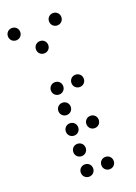

<svg xmlns="http://www.w3.org/2000/svg" viewBox="-176 -839 621 878"><g transform="rotate(-20 135.0 -400.0)"><path d="M0 -720C17 -720 30 -733 30 -750C30 -767 17 -780 0 -780C-17 -780 -30 -767 -30 -750C-30 -733 -17 -720 0 -720ZM200 -720C217 -720 230 -733 230 -750C230 -767 217 -780 200 -780C183 -780 170 -767 170 -750C170 -733 183 -720 200 -720ZM100 -620C117 -620 130 -633 130 -650C130 -667 117 -680 100 -680C83 -680 70 -667 70 -650C70 -633 83 -620 100 -620ZM100 -420C117 -420 130 -433 130 -450C130 -467 117 -480 100 -480C83 -480 70 -467 70 -450C70 -433 83 -420 100 -420ZM200 -420C217 -420 230 -433 230 -450C230 -467 217 -480 200 -480C183 -480 170 -467 170 -450C170 -433 183 -420 200 -420ZM100 -320C117 -320 130 -333 130 -350C130 -367 117 -380 100 -380C83 -380 70 -367 70 -350C70 -333 83 -320 100 -320ZM100 -220C117 -220 130 -233 130 -250C130 -267 117 -280 100 -280C83 -280 70 -267 70 -250C70 -233 83 -220 100 -220ZM200 -220C217 -220 230 -233 230 -250C230 -267 217 -280 200 -280C183 -280 170 -267 170 -250C170 -233 183 -220 200 -220ZM100 -120C117 -120 130 -133 130 -150C130 -167 117 -180 100 -180C83 -180 70 -167 70 -150C70 -133 83 -120 100 -120ZM100 -20C117 -20 130 -33 130 -50C130 -67 117 -80 100 -80C83 -80 70 -67 70 -50C70 -33 83 -20 100 -20ZM200 -20C217 -20 230 -33 230 -50C230 -67 217 -80 200 -80C183 -80 170 -67 170 -50C170 -33 183 -20 200 -20Z"/></g></svg>

Font: TINY 5x3 60
Style: Regular
Weight: 150
Designer: Jack Halten Fahnestock
Foundry: Velvetyne Type Foundry
Version: Version 1.002;hotconv 1.0.109;makeotfexe 2.5.65596